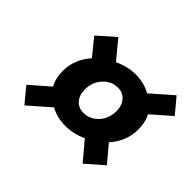

<svg xmlns="http://www.w3.org/2000/svg" viewBox="-122 -774 890 890"><g transform="rotate(45 323.5 -329.0)"><path d="M119.1 -63 58.1 -137.2 151.9 -219.2Q131.8 -252.4 131.8 -301.8Q131.8 -378.4 186 -439L119.1 -521L203.1 -595.2L277.8 -504.9Q330.6 -529.8 383.8 -529.8Q437.5 -529.8 481.9 -504.9L585 -595.2L647 -521L553.2 -439Q571.8 -407.2 571.8 -356.9Q571.8 -280.3 517.1 -219.2L585.9 -137.2L501 -63L424.8 -153.8Q375.5 -129.9 320.8 -129.9Q266.1 -129.9 223.1 -153.8ZM336.9 -231.9Q378.9 -231.9 409.4 -264.2Q439.9 -296.4 439.9 -346.2Q439.9 -383.3 419.9 -405.8Q399.9 -428.2 368.2 -428.2Q326.2 -428.2 295.7 -395.5Q265.1 -362.8 265.1 -313Q265.1 -276.4 284.9 -254.2Q304.7 -231.9 336.9 -231.9Z"/></g></svg>

Font: Office Code Pro D Bold Italic
Style: Regular
Weight: 700
Italic angle: -9°
Designer: Nathan Rutzky & Paul D. Hunt
Foundry: Adobe Systems Incorporated
Version: Version 1.004;PS 001.004;hotconv 1.0.70;makeotf.lib2.5.58329